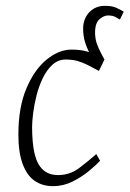

<svg xmlns="http://www.w3.org/2000/svg" viewBox="-20 -629 444 658"><path d="M265 -536Q267 -568 287.5 -588.5Q308 -609 340 -609Q363 -609 377 -603Q391 -597 404 -589L391 -562Q387 -564 377 -570Q367 -576 350 -576Q337 -576 322.5 -564.5Q308 -553 306 -526Q305 -511 307.5 -496.5Q310 -482 317.5 -465Q325 -448 338 -425H299Q282 -453 273 -479.5Q264 -506 265 -536ZM162 9Q125 9 98.5 -9.5Q72 -28 57.5 -67.5Q43 -107 43 -168Q43 -261 70.5 -326Q98 -391 140 -425Q182 -459 225 -459Q257 -459 280 -452Q303 -445 318 -437Q333 -429 338 -425L319 -386Q297 -398 280 -406.5Q263 -415 245.5 -420Q228 -425 205 -425Q179 -425 159.5 -407Q140 -389 126.5 -361Q113 -333 105 -301Q97 -269 93.5 -240.5Q90 -212 90 -194Q90 -139 98.5 -102.5Q107 -66 127 -47.5Q147 -29 179 -29Q219 -29 250.5 -52.5Q282 -76 310 -101L323 -78Q311 -65 286 -44Q261 -23 229 -7Q197 9 162 9Z"/></svg>

Font: Ancizar Sans Thin
Style: Italic
Weight: 100
Italic angle: -4°
Designer: Cesar Puertas, Viviana Monsalve, Julian Moncada, Julian Prieto, Jose Castro, Mariel Hernandez, Felipe Aragon, Sara Alarc
Version: Version 8.100